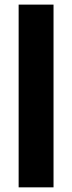

<svg xmlns="http://www.w3.org/2000/svg" viewBox="-20 -805 310 825"><path d="M60.1 -785.2H210V0H60.1Z"/></svg>

Font: Mattone
Style: Regular
Weight: 400
Width: 6
Designer: Nunzio Mazzaferro
Foundry: Collletttivo
Version: Version 2.000;Glyphs 3.2 (3217)